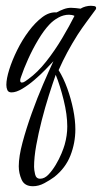

<svg xmlns="http://www.w3.org/2000/svg" viewBox="-20 -313 353 665"><path d="M94 332Q65 332 55 309.5Q45 287 45 263Q45 229 58 180.5Q71 132 90 79Q109 26 129.5 -21.5Q150 -69 165 -101Q155 -90 137.5 -72Q120 -54 99 -36Q78 -18 57 -5.5Q36 7 20 7Q9 7 5.5 -1Q2 -9 2 -19Q2 -40 12 -72Q22 -104 39.5 -139.5Q57 -175 79.5 -205Q102 -235 126.5 -253.5Q151 -272 176 -270Q187 -276 200 -281Q213 -286 226 -286Q234 -286 242.5 -285Q251 -284 259 -283Q267 -288 276.5 -290.5Q286 -293 295 -293Q299 -293 306 -292Q313 -291 313 -285L312 -281Q296 -259 280 -237.5Q264 -216 249 -193Q230 -163 213.5 -132.5Q197 -102 183 -70Q200 -43 213 -7Q226 29 233.5 66Q241 103 241 135Q241 182 224 225.5Q207 269 168 300Q153 311 133.5 321.5Q114 332 94 332ZM56 -27Q61 -27 67.5 -31.5Q74 -36 78 -39Q110 -62 140 -100Q170 -138 195.5 -181Q221 -224 238 -258Q234 -260 229 -261Q224 -262 219 -262Q200 -262 182 -252Q164 -242 151 -228Q132 -208 112.5 -175.5Q93 -143 77.5 -108.5Q62 -74 53 -47Q52 -44 51 -41Q50 -38 50 -34Q50 -27 56 -27ZM119 306Q134 306 147.5 292Q161 278 173 258Q185 238 193 218.5Q201 199 204 188Q213 156 213 125Q213 84 200.5 33.5Q188 -17 173 -54Q162 -23 149 18Q136 59 124.5 104Q113 149 105.5 190.5Q98 232 98 265Q98 275 101.5 290.5Q105 306 119 306Z"/></svg>

Font: Bonheur Royale
Style: Regular
Weight: 400
Designer: Robert E. Leuschke
Foundry: Robert E. Leuschke
Version: Version 1.010; ttfautohint (v1.8.3)